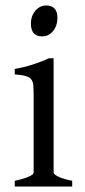

<svg xmlns="http://www.w3.org/2000/svg" viewBox="-20 -682 311 702"><path d="M190 -616Q190 -588 174 -568.5Q158 -549 134 -549Q93 -549 93 -596Q93 -624 109.5 -643Q126 -662 149 -662Q190 -662 190 -616ZM34 0V-21Q67 -28 85 -36Q103 -44 103 -51V-327Q103 -352 102 -367.5Q101 -383 94.5 -391.5Q88 -400 74 -404Q60 -408 34 -410V-430Q65 -435 99.5 -446Q134 -457 159 -469H176V-51Q176 -45 192.5 -36.5Q209 -28 244 -21V0Z"/></svg>

Font: Kalpurush
Style: Regular
Weight: 400
Designer: Md. Tanbin Islam Siyam
Foundry: Tanbin Islam Siyam
Version: Version 0.258